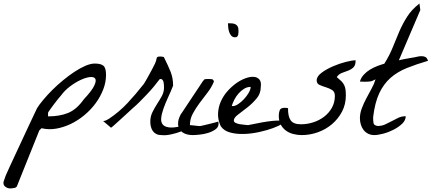

<svg xmlns="http://www.w3.org/2000/svg" viewBox="-129 -768 2457 1093"><path d="M-109.4 273.4Q-109.4 272.5 -108.9 269.5Q-108.4 266.6 -108.4 265.6Q-107.4 262.7 -105.5 257.3Q-103.5 252 -101.6 246.1Q-99.6 240.2 -97.7 234.9Q-95.7 229.5 -94.7 227.5Q-88.9 213.9 -75.2 184.1Q-61.5 154.3 -43.9 116.7Q-26.4 79.1 -7.3 38.1Q11.7 -2.9 29.3 -40.5Q46.9 -78.1 61 -107.9Q75.2 -137.7 82 -152.3Q94.7 -172.9 117.7 -200.2Q140.6 -227.5 168.9 -255.9Q197.3 -284.2 230 -311Q262.7 -337.9 294.4 -358.9Q326.2 -379.9 356.4 -393.1Q386.7 -406.2 410.2 -406.2Q445.3 -406.2 460 -393.6Q474.6 -380.9 474.6 -341.8Q474.6 -299.8 458.5 -258.3Q442.4 -216.8 415 -179.7Q387.7 -142.6 351.1 -112.3Q314.5 -82 273.9 -62.5Q233.4 -43 190.4 -35.6Q147.5 -28.3 107.4 -38.1L94.7 -25.4L-32.2 291Q-35.2 299.8 -48.8 302.2Q-62.5 304.7 -71.3 304.7Q-84 304.7 -96.7 296.4Q-109.4 288.1 -109.4 273.4ZM347.7 -202.1Q393.6 -251 407.2 -279.8Q420.9 -308.6 413.1 -320.3Q405.3 -332 381.8 -329.1Q358.4 -326.2 329.1 -312.5Q299.8 -298.8 270 -276.4Q240.2 -253.9 220.7 -227.5Q211.9 -217.8 199.2 -201.7Q186.5 -185.5 174.3 -169.4Q162.1 -153.3 153.3 -140.6Q144.5 -127.9 144.5 -126V-105.5Q211.9 -105.5 259.8 -125.5Q307.6 -145.5 347.7 -202.1Z M726.6 -75.2Q726.6 -104.5 738.8 -129.4Q751 -154.3 765.6 -176.8Q780.3 -199.2 792.5 -221.7Q804.7 -244.1 804.7 -269.5Q804.7 -275.4 804.2 -283.7Q803.7 -292 802.2 -299.8Q800.8 -307.6 796.4 -313Q792 -318.4 785.2 -318.4Q784.2 -318.4 781.7 -317.9Q779.3 -317.4 779.3 -316.4Q765.6 -297.9 746.6 -274.9Q727.5 -252 706.1 -229.5Q684.6 -207 664.1 -186.5Q643.6 -166 627 -152.3Q615.2 -141.6 595.2 -123Q575.2 -104.5 555.2 -86.4Q535.2 -68.4 520 -54.7Q504.9 -41 502.9 -41L458 -79.1Q466.8 -79.1 475.1 -83Q483.4 -86.9 491.2 -91.8Q549.8 -130.9 597.2 -181.6Q644.5 -232.4 690.4 -291Q692.4 -293.9 700.7 -308.1Q709 -322.3 718.8 -340.3Q728.5 -358.4 738.3 -376.5Q748 -394.5 752.9 -405.3Q758.8 -418 760.3 -425.8Q761.7 -433.6 763.2 -438Q764.6 -442.4 768.6 -444.3Q772.5 -446.3 785.2 -446.3Q787.1 -446.3 794.4 -445.3Q801.8 -444.3 803.7 -443.4Q816.4 -417 826.2 -396.5Q835.9 -376 842.8 -357.9Q849.6 -339.8 853 -321.3Q856.4 -302.7 856.4 -280.3Q843.8 -248 828.1 -214.4Q812.5 -180.7 801.8 -150.4Q791 -120.1 788.6 -95.7Q786.1 -71.3 799.3 -57.1Q812.5 -43 844.2 -42Q876 -41 934.6 -58.6Q950.2 -50.8 937.5 -39.6Q924.8 -28.3 898.9 -18.6Q873 -8.8 842.3 -2.4Q811.5 3.9 791 1Q772.5 1 760.3 -5.4Q748 -11.7 740.7 -22.5Q733.4 -33.2 730 -46.9Q726.6 -60.5 726.6 -75.2Z M884.8 -63.5Q884.8 -77.1 887.7 -87.4Q890.6 -97.7 898.4 -114.3Q905.3 -124 923.3 -151.4Q941.4 -178.7 961.4 -209Q981.4 -239.3 999.5 -266.1Q1017.6 -293 1024.4 -303.7Q1033.2 -316.4 1038.1 -317.4Q1043 -318.4 1056.6 -318.4Q1065.4 -318.4 1075.7 -317.4Q1085.9 -316.4 1088.9 -303.7Q1075.2 -270.5 1052.2 -240.7Q1029.3 -210.9 1007.3 -181.6Q985.4 -152.3 968.8 -121.6Q952.1 -90.8 952.1 -55.7Q956.1 -55.7 964.4 -54.7Q972.7 -53.7 982.4 -52.7Q992.2 -51.8 1000.5 -50.8Q1008.8 -49.8 1012.7 -50.8Q1018.6 -51.8 1032.7 -55.2Q1046.9 -58.6 1063 -62.5Q1079.1 -66.4 1093.8 -70.3Q1108.4 -74.2 1114.3 -76.2Q1114.3 -74.2 1114.7 -69.8Q1115.2 -65.4 1115.2 -63.5Q1115.2 -43.9 1097.2 -31.2Q1079.1 -18.6 1055.2 -11.2Q1031.2 -3.9 1006.3 -1.5Q981.4 1 967.8 1Q953.1 1 938 -2.4Q922.9 -5.9 911.1 -13.7Q899.4 -21.5 892.1 -33.7Q884.8 -45.9 884.8 -63.5ZM1168.9 -635.7Q1181.6 -635.7 1192.4 -634.8Q1203.1 -633.8 1210.9 -629.9Q1218.8 -626 1223.6 -618.2Q1228.5 -610.4 1228.5 -596.7Q1228.5 -590.8 1228.5 -584Q1228.5 -577.1 1227.1 -570.8Q1225.6 -564.5 1221.7 -560.1Q1217.8 -555.7 1209 -555.7Q1195.3 -555.7 1187 -565.4Q1178.7 -575.2 1174.8 -588.4Q1170.9 -601.6 1169.9 -615.2Q1168.9 -628.9 1168.9 -635.7Z M1127 -50.8Q1110.4 -87.9 1112.3 -123.5Q1114.3 -159.2 1128.4 -190.9Q1142.6 -222.7 1165.5 -248.5Q1188.5 -274.4 1214.8 -293.5Q1241.2 -312.5 1268.1 -322.3Q1294.9 -332 1315.4 -330.6Q1335.9 -329.1 1347.7 -315.4Q1359.4 -301.8 1355.5 -273.4Q1355.5 -235.4 1331.5 -207Q1307.6 -178.7 1278.8 -156.2Q1250 -133.8 1226.1 -115.7Q1202.1 -97.7 1202.1 -82Q1202.1 -73.2 1212.4 -68.4Q1222.7 -63.5 1236.3 -61Q1250 -58.6 1263.7 -57.6Q1277.3 -56.6 1283.2 -55.7Q1375 -75.2 1420.9 -79.6Q1466.8 -84 1478.5 -78.6Q1490.2 -73.2 1474.1 -62Q1458 -50.8 1424.8 -38.6Q1391.6 -26.4 1347.7 -16.6Q1303.7 -6.8 1260.7 -5.4Q1217.8 -3.9 1181.2 -13.7Q1144.5 -23.4 1127 -50.8ZM1297.9 -273.4Q1278.3 -273.4 1260.7 -262.7Q1243.2 -252 1229 -235.8Q1214.8 -219.7 1205.1 -200.7Q1195.3 -181.6 1190.4 -165Q1192.4 -164.1 1193.4 -164.1H1196.3Q1210 -164.1 1227.5 -175.8Q1245.1 -187.5 1260.7 -204.6Q1276.4 -221.7 1287.1 -240.2Q1297.9 -258.8 1297.9 -273.4Z M1458 -108.4Q1458 -127 1463.4 -140.6Q1468.8 -154.3 1491.2 -154.3Q1493.2 -154.3 1500.5 -153.8Q1507.8 -153.3 1510.7 -152.3Q1509.8 -106.4 1525.4 -83.5Q1541 -60.5 1584 -60.5Q1619.1 -60.5 1653.3 -71.3Q1687.5 -82 1715.3 -103Q1743.2 -124 1760.3 -154.3Q1777.3 -184.6 1777.3 -222.7Q1777.3 -246.1 1761.2 -255.9Q1745.1 -265.6 1725.6 -271.5Q1706.1 -277.3 1689.9 -284.7Q1673.8 -292 1673.8 -310.5Q1673.8 -333 1701.2 -353.5Q1728.5 -374 1765.6 -390.1Q1802.7 -406.2 1839.4 -415.5Q1876 -424.8 1895.5 -424.8Q1895.5 -396.5 1883.3 -384.8Q1871.1 -373 1853.5 -366.2Q1835.9 -359.4 1817.9 -353Q1799.8 -346.7 1788.1 -329.1Q1803.7 -316.4 1814 -306.2Q1824.2 -295.9 1830.1 -284.2Q1835.9 -272.5 1837.9 -258.3Q1839.8 -244.1 1839.8 -224.6Q1839.8 -173.8 1817.9 -132.3Q1795.9 -90.8 1760.7 -61Q1725.6 -31.2 1680.7 -15.1Q1635.7 1 1588.9 1Q1563.5 1 1539.6 -5.4Q1515.6 -11.7 1497.6 -25.4Q1479.5 -39.1 1468.8 -59.6Q1458 -80.1 1458 -108.4Z M1919.9 -94.7Q1919.9 -123 1930.7 -151.4Q1941.4 -179.7 1956.1 -207.5Q1970.7 -235.4 1985.8 -262.7Q2001 -290 2008.8 -316.4Q1990.2 -305.7 1977.1 -304.2Q1963.9 -302.7 1945.3 -302.7Q1943.4 -302.7 1933.1 -303.2Q1922.9 -303.7 1919.9 -303.7Q1925.8 -325.2 1941.4 -342.3Q1957 -359.4 1977.1 -371.6Q1997.1 -383.8 2019 -392.1Q2041 -400.4 2058.6 -405.3Q2087.9 -451.2 2106.4 -497.6Q2125 -543.9 2144 -588.4Q2163.1 -632.8 2189 -673.3Q2214.8 -713.9 2258.8 -748L2263.7 -710.9L2141.6 -424.8Q2152.3 -427.7 2168 -430.7Q2183.6 -433.6 2199.7 -436.5Q2215.8 -439.5 2231 -441.9Q2246.1 -444.3 2256.8 -447.3Q2257.8 -447.3 2262.7 -447.8Q2267.6 -448.2 2270.5 -448.2Q2284.2 -448.2 2293 -443.4Q2301.8 -438.5 2307.6 -421.9Q2241.2 -402.3 2187.5 -380.9Q2133.8 -359.4 2094.2 -324.7Q2054.7 -290 2029.8 -236.8Q2004.9 -183.6 1995.1 -100.6Q1995.1 -83 1997.1 -68.4Q1999 -53.7 2021.5 -50.8Q2043.9 -50.8 2063.5 -59.6Q2083 -68.4 2101.6 -78.6Q2120.1 -88.9 2139.2 -97.7Q2158.2 -106.4 2180.7 -106.4Q2180.7 -83 2160.2 -63.5Q2139.6 -43.9 2110.8 -29.3Q2082 -14.6 2051.8 -6.8Q2021.5 1 2002 1Q1982.4 1 1966.8 -6.8Q1951.2 -14.6 1940.9 -27.8Q1930.7 -41 1925.3 -58.6Q1919.9 -76.2 1919.9 -94.7Z"/></svg>

Font: La Belle Aurore
Style: Regular
Weight: 400
Version: Version 1.001 2001